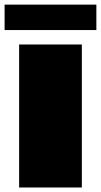

<svg xmlns="http://www.w3.org/2000/svg" viewBox="-36 -831 447 851"><path d="M0 0ZM391.1 -810.5V-697.8H-15.6V-810.5ZM326.7 0H48.8V-633.8H326.7Z"/></svg>

Font: Coda ExtraBold
Style: Regular
Weight: 800
Version: Version 2.001; ttfautohint (v0.8) -r 50 -G 200 -x